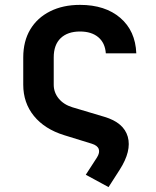

<svg xmlns="http://www.w3.org/2000/svg" viewBox="-20 -580 640 788"><path d="M332.1 137.2 378.1 66.1Q390.3 46.7 385.3 32Q380.3 17.2 357 9.9L243.1 -25.3Q163.2 -50.1 119.3 -104Q75.4 -157.9 75.4 -232.3V-344.1Q75.4 -410.7 104.1 -458.9Q132.9 -507.1 185.6 -533.5Q238.3 -560 308.4 -560Q411.6 -560 473.7 -506.7Q535.8 -453.3 539.4 -361.2H414.3Q411.3 -403.7 383.5 -427.2Q355.6 -450.7 308.4 -450.7Q257.6 -450.7 229 -423.4Q200.5 -396 200.5 -344.6V-232.3Q200.5 -200.6 220.9 -175.6Q241.3 -150.7 277.3 -139.7L408.6 -100.5Q487.9 -76.9 504.4 -18.8Q520.8 39.3 471.2 116.7L425.5 187.9Z"/></svg>

Font: Pitagon Sans Mono
Style: Regular
Weight: 400
Monospace: yes
Designer: Travis Tran
Foundry: Pitagon
Version: Version 1.001;gftools[0.9.26]